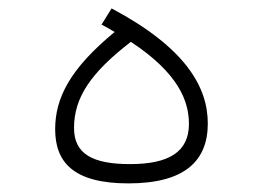

<svg xmlns="http://www.w3.org/2000/svg" viewBox="-20 -435 626 457"><path d="M285.6 1.5C418.9 1.5 474.6 -51.3 474.6 -141.1C474.6 -227.1 422.9 -320.8 245.6 -415L221.7 -376.5C232.9 -370.6 243.2 -364.7 252.9 -358.9C147.5 -272 111.3 -202.6 111.3 -127.4C111.3 -49.3 154.3 1.5 285.6 1.5ZM291.5 -335.4C404.8 -260.7 429.7 -194.3 429.7 -140.1C429.7 -73.7 382.3 -44.4 289.6 -44.4C200.7 -44.4 156.2 -68.4 156.2 -130.4C156.2 -202.6 195.8 -261.7 291.5 -335.4Z"/></svg>

Font: Cascadia Mono PL ExtraLight
Style: Regular
Weight: 200
Monospace: yes
Designer: Aaron Bell
Foundry: Saja Typeworks
Version: Version 2404.023